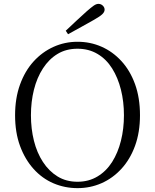

<svg xmlns="http://www.w3.org/2000/svg" viewBox="-20 -958 802 993"><path d="M320 -799Q348 -826 376 -851.5Q404 -877 429 -900Q452 -920 465 -929Q478 -938 489 -938Q502 -938 511.5 -929Q521 -920 521 -908Q521 -896 509 -884.5Q497 -873 467 -856Q434 -837 400 -818.5Q366 -800 332 -781ZM381 15Q315 15 256.5 -10Q198 -35 153.5 -84.5Q109 -134 83.5 -203.5Q58 -273 58 -362Q58 -450 83.5 -520.5Q109 -591 153.5 -640Q198 -689 256.5 -715.5Q315 -742 381 -742Q447 -742 505 -716.5Q563 -691 608 -642Q653 -593 678.5 -522.5Q704 -452 704 -362Q704 -274 678.5 -204Q653 -134 608 -85Q563 -36 505 -10.5Q447 15 381 15ZM381 -18Q439 -18 484.5 -45.5Q530 -73 560 -120.5Q590 -168 605.5 -230Q621 -292 621 -362Q621 -432 605.5 -494Q590 -556 560 -604Q530 -652 484.5 -679Q439 -706 381 -706Q322 -706 277.5 -679Q233 -652 202 -604Q171 -556 155.5 -494Q140 -432 140 -362Q140 -292 155.5 -230Q171 -168 202 -120.5Q233 -73 277.5 -45.5Q322 -18 381 -18Z"/></svg>

Font: Noto Serif JP ExtraLight Light
Style: Regular
Weight: 300
Version: Version 2.003-H1;hotconv 1.1.1;makeotfexe 2.6.0